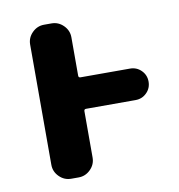

<svg xmlns="http://www.w3.org/2000/svg" viewBox="-65 -606 602 645"><g transform="rotate(-10 236.0 -283.5)"><path d="M385.7 -350.6Q408.2 -350.6 423.8 -335Q439.5 -319.3 439.5 -296.9Q439.5 -274.4 423.8 -258.8Q408.2 -243.2 385.7 -243.2H216.8Q210 -243.2 210 -236.3V-78.1Q210 -54.7 192.9 -37.6Q175.8 -20.5 152.3 -20.5H127Q103.5 -20.5 86.4 -37.6Q69.3 -54.7 69.3 -78.1V-488.3Q69.3 -511.7 86.4 -528.8Q103.5 -545.9 127 -545.9H152.3Q175.8 -545.9 192.9 -528.8Q210 -511.7 210 -488.3V-357.4Q210 -350.6 216.8 -350.6Z"/></g></svg>

Font: Gen Jyuu Gothic P Bold
Style: Bold
Weight: 700
Designer: [Source Han Sans]
Ryoko NISHIZUKA  (kana & ideographs); Paul D. Hunt (Latin, Greek & Cyrillic); Wenlong ZHANG  (bopomofo
Version: Version 1.002.20150607